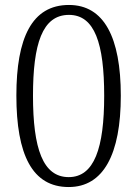

<svg xmlns="http://www.w3.org/2000/svg" viewBox="-20 -744 553 774"><path d="M257 10C397 10 467 -122 467 -358C467 -594 399 -724 258 -724C108 -724 46 -590 46 -359C46 -120 110 10 257 10ZM257 -30C153 -30 113 -145 113 -358C113 -566 150 -684 258 -684C362 -684 400 -568 400 -358C400 -147 360 -30 257 -30Z"/></svg>

Font: Noto Serif Khmer SemiCondensed Light
Style: Regular
Weight: 300
Width: 4
Designer: Danh Hong and the Monotype Design Team
Foundry: Monotype Imaging Inc.
Version: Version 2.004